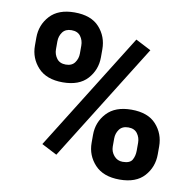

<svg xmlns="http://www.w3.org/2000/svg" viewBox="-81 -803 903 895"><g transform="rotate(10 370.5 -355.5)"><path d="M45.4 -536.6V-574.2Q45.4 -634.8 85 -678Q124.5 -721.2 201.2 -721.2Q279.8 -721.2 318.8 -678Q357.9 -634.8 357.9 -574.2V-536.6Q357.9 -477.1 318.8 -433.8Q279.8 -390.6 202.1 -390.6Q125 -390.6 85.2 -433.8Q45.4 -477.1 45.4 -536.6ZM579.1 -608.9 231.9 -53.2 159.2 -90.8 506.3 -646.5ZM145 -574.2V-536.6Q145 -512.7 159.2 -493.7Q173.3 -474.6 202.1 -474.6Q231 -474.6 244.6 -493.7Q258.3 -512.7 258.3 -536.6V-574.2Q258.3 -599.1 244.4 -618.2Q230.5 -637.2 201.2 -637.2Q172.9 -637.2 158.9 -618.2Q145 -599.1 145 -574.2ZM384.3 -136.7V-174.3Q384.3 -234.4 424.3 -277.6Q464.4 -320.8 541 -320.8Q619.6 -320.8 658.4 -277.6Q697.3 -234.4 697.3 -174.3V-136.7Q697.3 -76.7 658.4 -33.4Q619.6 9.8 542 9.8Q464.8 9.8 424.6 -33.4Q384.3 -76.7 384.3 -136.7ZM484.4 -174.3V-136.7Q484.4 -112.3 500.5 -93.3Q516.6 -74.2 542 -74.2Q576.7 -74.2 587.2 -93.3Q597.7 -112.3 597.7 -136.7V-174.3Q597.7 -198.7 583.7 -217.8Q569.8 -236.8 541 -236.8Q512.2 -236.8 498.3 -217.8Q484.4 -198.7 484.4 -174.3Z"/></g></svg>

Font: Vazirmatn RD ExtraBold
Style: Regular
Weight: 800
Designer: Saber Rastikerdar
Foundry: Saber Rastikerdar
Version: Version 32.102